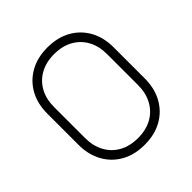

<svg xmlns="http://www.w3.org/2000/svg" viewBox="-194 -859 1015 1015"><g transform="rotate(-45 314.0 -351.0)"><path d="M314 13Q239 13 183.5 -18Q128 -49 97 -105Q66 -161 66 -235V-467Q66 -542 97 -597.5Q128 -653 183.5 -684Q239 -715 314 -715Q389 -715 444.5 -684Q500 -653 531 -597.5Q562 -542 562 -467V-235Q562 -161 531 -105Q500 -49 444.5 -18Q389 13 314 13ZM314 -37Q374 -37 418.5 -61.5Q463 -86 487.5 -131Q512 -176 512 -235V-467Q512 -527 487.5 -571.5Q463 -616 418.5 -640.5Q374 -665 314 -665Q254 -665 209.5 -640.5Q165 -616 140.5 -571.5Q116 -527 116 -467V-235Q116 -176 140.5 -131Q165 -86 209.5 -61.5Q254 -37 314 -37Z"/></g></svg>

Font: Zen Kurenaido
Style: ARC
Weight: 400
Designer: Yoshimichi Ohira
Foundry: Positype
Version: Version 1.001